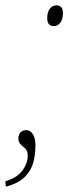

<svg xmlns="http://www.w3.org/2000/svg" viewBox="-69 -561 270 720"><path d="M134 -463Q108 -463 108 -493Q108 -516 118 -528.5Q128 -541 143 -541Q153 -541 160 -534.5Q167 -528 167 -513Q167 -487 156.5 -475Q146 -463 134 -463ZM-47 139 -49 119Q-4 105 15.5 78Q35 51 35 22Q35 5 26.5 -3Q18 -11 9 -19Q0 -27 0 -42Q0 -55 7.5 -64Q15 -73 30 -73Q45 -73 54.5 -57.5Q64 -42 64 -15Q64 19 55.5 49.5Q47 80 23 103.5Q-1 127 -47 139Z"/></svg>

Font: Noto Serif Tamil SemiCondensed Thin
Style: Italic
Weight: 100
Width: 4
Italic angle: -12°
Designer: Indian Type Foundry, Tom Grace, and the Monotype Design Team
Foundry: Monotype Imaging Inc.
Version: Version 2.003; ttfautohint (v1.8.4.7-5d5b)